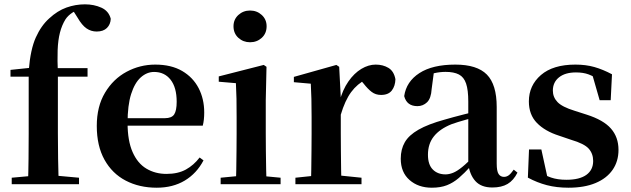

<svg xmlns="http://www.w3.org/2000/svg" viewBox="-20 -850 2910 886"><path d="M34.1 0V-29.9L147.4 -40.2H231.5L344.6 -29.9V0ZM109.1 0Q111.1 -58.2 111.7 -117.4Q112.4 -176.6 112.4 -234.8V-496.1H28.4V-527.5L159.5 -541.2L112.1 -516.1L112.8 -526.6Q120.5 -621.9 145.2 -677Q170 -732.1 207.3 -765.3Q245.1 -800.3 286.7 -815.2Q328.3 -830 371.8 -830Q413.8 -830 447.9 -814.6Q481.9 -799.1 491.1 -763.3Q490.1 -737.6 473.5 -721Q456.9 -704.5 426.2 -704.5Q400.4 -704.5 379.3 -718.9Q358.2 -733.4 337.9 -768.6L312.9 -808V-817H359.9V-808.7Q335 -805.2 314.6 -792Q294.1 -778.7 282.3 -761Q265.5 -734 256.6 -699.4Q247.7 -664.8 246 -618.6Q244.4 -572.4 247.1 -511.3V-234.8Q247.1 -176.6 248.1 -117.4Q249.1 -58.2 250.8 0ZM180.6 -496.1V-535.7H384V-496.1Z M703.2 16.2Q622.8 16.2 560.2 -16.5Q497.6 -49.1 462.1 -113Q426.6 -176.9 426.6 -268.8Q426.6 -358.8 464.6 -422.2Q502.5 -485.7 564.2 -518.8Q625.9 -551.9 696.4 -551.9Q770.1 -551.9 820.5 -522.5Q870.8 -493.1 896.6 -443.2Q922.4 -393.3 922.4 -330.9Q922.4 -296.1 915.7 -270.2H485.1V-304.6H740.4Q772.5 -304.6 783.9 -322.2Q795.3 -339.8 795.3 -380.4Q795.3 -446.3 767.2 -482.2Q739.1 -518 691.1 -518Q657.7 -518 629.6 -492.9Q601.6 -467.8 585.1 -416Q568.7 -364.1 568.7 -282.7Q568.7 -200.5 591.9 -148.2Q615 -95.8 655.8 -71.7Q696.5 -47.5 748.4 -47.5Q801.4 -47.5 837.9 -67.7Q874.3 -87.9 901.2 -123.2L919.1 -109.9Q887.6 -49.8 832.7 -16.8Q777.7 16.2 703.2 16.2Z M998.2 0V-29.9L1104.8 -40.2H1166.8L1274.8 -29.9V0ZM1068.6 0Q1069.6 -25.5 1070.3 -67.4Q1070.9 -109.4 1071.4 -154.8Q1071.9 -200.3 1071.9 -234.8V-308Q1071.9 -358.3 1071.3 -394.3Q1070.6 -430.4 1068.6 -466.2L989.5 -472.9V-497.4L1197.1 -550.4L1209.8 -541.7L1206.4 -387.9V-234.8Q1206.4 -200.3 1206.9 -154.8Q1207.4 -109.4 1208.2 -67.4Q1209.1 -25.5 1210.1 0ZM1133.8 -655Q1102.6 -655 1080 -675.4Q1057.5 -695.9 1057.5 -728.8Q1057.5 -760.3 1080 -780.9Q1102.6 -801.4 1133.8 -801.4Q1165.5 -801.4 1187.9 -780.9Q1210.3 -760.3 1210.3 -728.8Q1210.3 -695.9 1187.9 -675.4Q1165.5 -655 1133.8 -655Z M1343.2 0V-29.9L1451.3 -41.2H1537.8L1648.2 -29.9V0ZM1414.2 0Q1415.9 -25.5 1416.4 -67.4Q1416.9 -109.4 1417.4 -154.8Q1417.9 -200.3 1417.9 -234.8V-310.2Q1417.9 -360.7 1417 -394.1Q1416.2 -427.5 1414.2 -463.8L1336.1 -470.7V-495.2L1532.2 -550.4L1545.2 -541.7L1552.6 -398.7V-397.7V-234.8Q1552.6 -200.3 1553.1 -154.8Q1553.6 -109.4 1554.1 -67.4Q1554.6 -25.5 1555.6 0ZM1552.4 -320.2 1519.3 -380.9H1546.4Q1561 -435.6 1587.6 -473.9Q1614.3 -512.2 1647.4 -532.1Q1680.5 -551.9 1713.6 -551.9Q1747.2 -551.9 1772.4 -536.8Q1797.7 -521.7 1804.7 -484.5Q1803.9 -453.2 1788.2 -432.6Q1772.4 -411.9 1738.2 -411.9Q1713.5 -411.9 1695.2 -425.8Q1677 -439.6 1657.8 -464.4L1634.8 -490.9L1671.4 -485.1Q1628.5 -463.1 1600.2 -424.7Q1571.9 -386.2 1552.4 -320.2Z M1972.6 16.2Q1910.2 16.2 1869.8 -19.4Q1829.3 -54.9 1829.3 -117.6Q1829.3 -161.2 1848 -193.6Q1866.7 -226.1 1911.1 -251.5Q1955.6 -277 2031.4 -297.9Q2070.8 -309.4 2120.4 -322Q2170 -334.6 2210 -344.4V-318.9Q2170 -308.9 2130 -297.6Q2089.9 -286.4 2063.1 -276.7Q2009.3 -254.9 1982.1 -220.6Q1954.8 -186.4 1954.8 -135.9Q1954.8 -90.4 1977.1 -67.9Q1999.3 -45.3 2036 -45.3Q2052.3 -45.3 2070.7 -52.6Q2089.1 -59.9 2113.4 -79.7Q2137.8 -99.4 2171.3 -135.5L2186.8 -82.4H2151.7Q2122.6 -50.6 2097.2 -28.7Q2071.7 -6.8 2042.4 4.7Q2013 16.2 1972.6 16.2ZM2252.1 15.2Q2200.6 15.2 2173.9 -14.2Q2147.2 -43.6 2140.9 -94V-96.5V-381.4Q2140.9 -434.7 2130.8 -464.5Q2120.7 -494.3 2097.6 -506.3Q2074.5 -518.3 2036 -518.3Q2010.4 -518.3 1983.3 -512.2Q1956.2 -506.1 1919.8 -491.2L1982.1 -516.3L1971.9 -439.2Q1969.3 -395.9 1950.6 -378Q1931.8 -360.2 1906.3 -360.2Q1857.1 -360.2 1845.2 -406.5Q1854.9 -473.5 1915.4 -512.7Q1975.9 -551.9 2081.1 -551.9Q2181.4 -551.9 2226.7 -505.9Q2272.1 -459.8 2272.1 -356.2V-94.8Q2272.1 -60.3 2280.8 -47Q2289.6 -33.8 2305.7 -33.8Q2317.3 -33.8 2327.3 -40.9Q2337.3 -48.1 2350.7 -67.2L2367.9 -53.4Q2350 -17.5 2322.2 -1.1Q2294.4 15.2 2252.1 15.2Z M2603.3 16.2Q2548.6 16.2 2503.7 4.5Q2458.8 -7.2 2415.9 -30.3L2421.2 -160.4H2478.1L2508.6 -20.6L2460.6 -26V-62Q2492.7 -41.1 2522.9 -30.7Q2553.2 -20.4 2593.8 -20.4Q2654.1 -20.4 2685.7 -43Q2717.2 -65.7 2717.2 -107.2Q2717.2 -140.9 2696.7 -164Q2676.1 -187.1 2615.5 -204.9L2559.7 -223.9Q2494.9 -244.5 2457.7 -282.6Q2420.5 -320.7 2420.5 -382Q2420.5 -455.6 2476.2 -503.8Q2531.9 -551.9 2635.2 -551.9Q2683.5 -551.9 2722.9 -540.7Q2762.2 -529.5 2804.1 -507.2L2798.1 -387.7H2747.1L2708.6 -521.5L2751 -507.8V-477Q2720.7 -497.5 2696.1 -506.7Q2671.5 -515.8 2637.8 -515.8Q2588 -515.8 2559.6 -493.1Q2531.2 -470.4 2531.2 -431.8Q2531.2 -401.6 2552.6 -379.1Q2573.9 -356.6 2630.8 -339.1L2686.9 -321.1Q2764.8 -296.3 2799.4 -256.6Q2834.1 -217 2834.1 -158.3Q2834.1 -105.4 2806.8 -66.1Q2779.4 -26.7 2728 -5.3Q2676.6 16.2 2603.3 16.2Z"/></svg>

Font: Noto Serif KR ExtraLight
Style: Regular
Weight: 200
Designer: Ryoko NISHIZUKA 西塚涼子 (kana & ideographs); Frank Grießhammer (Latin, Greek & Cyrillic); Wenlong ZHANG 张文龙 (bopomofo); San
Foundry: Adobe
Version: Version 2.002-H1;hotconv 1.1.0;makeotfexe 2.6.0